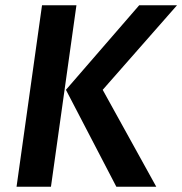

<svg xmlns="http://www.w3.org/2000/svg" viewBox="-20 -711 694 731"><path d="M43 0H174L271 -691H140ZM423 0H575L371 -369L654 -691H510L231 -369Z"/></svg>

Font: Fira Sans Medium
Style: Italic
Weight: 500
Italic angle: -8°
Designer: bBox Type GmbH & Carrois Corporate GbR & Edenspiekermann AG
Foundry: bBox Type GmbH & Carrois Corporate GbR & Edenspiekermann AG
Version: Version 4.301;PS 004.301;hotconv 1.0.88;makeotf.lib2.5.64775